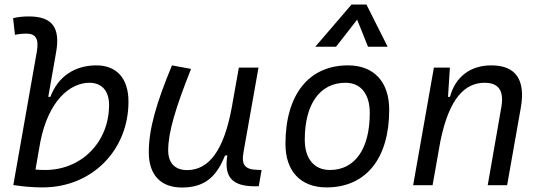

<svg xmlns="http://www.w3.org/2000/svg" viewBox="-20 -815 2384 845"><path d="M168 9.8C383.3 9.8 545.4 -152.3 545.4 -367.7C545.4 -469.7 493.7 -527.3 404.3 -527.3C307.6 -527.3 234.9 -477.1 201.7 -388.7H192.4L226.6 -583C246.6 -693.4 210.4 -742.7 106.9 -742.7C83.5 -742.7 60.1 -740.7 37.6 -734.9L45.9 -661.6C62.5 -665.5 79.6 -667 96.2 -667C138.7 -667 151.4 -642.6 142.1 -587.9L38.6 -0.5C81.5 5.9 124.5 9.8 168 9.8ZM157.2 -189C192.9 -372.1 288.1 -450.7 373.5 -450.7C428.2 -450.7 460 -415 460 -353C460 -189.9 338.9 -66.9 178.7 -66.9C163.6 -66.9 148.9 -67.4 136.2 -68.8Z M780.8 10.3C890.6 10.3 936 -47.4 970.7 -130.9H980.5C965.8 -40 997.6 4.9 1101.6 4.9H1118.7L1131.3 -66.9L1114.7 -67.4C1057.6 -68.4 1041.5 -89.4 1051.8 -146L1117.7 -517.6H1031.2L999 -336.4V-336.9C965.3 -157.2 901.4 -66.4 803.7 -66.4C750 -66.4 720.2 -97.2 720.2 -153.8C720.2 -231.9 752 -338.9 820.8 -511.7L736.8 -527.3C668.5 -362.3 634.8 -248 634.8 -145C634.8 -45.4 687 10.3 780.8 10.3Z M1417 9.8C1590.3 9.8 1692.9 -117.2 1692.9 -331.5C1692.9 -455.1 1625.5 -527.3 1511.7 -527.3C1338.9 -527.3 1236.3 -398.4 1236.3 -181.2C1236.3 -61 1303.7 9.8 1417 9.8ZM1432.1 -66.9C1362.8 -66.9 1321.3 -116.2 1321.3 -200.2C1321.3 -357.4 1388.2 -450.7 1500.5 -450.7C1568.4 -450.7 1607.4 -400.9 1607.4 -317.4C1607.4 -159.7 1542 -66.9 1432.1 -66.9ZM1592.8 -794.9H1526.9L1367.7 -609.4H1459L1551.8 -728.5L1599.6 -609.4H1686Z M1798.3 0H1883.8L1918 -192.9C1957 -384.8 2027.3 -450.7 2112.8 -450.7C2175.3 -450.7 2198.7 -414.6 2186.5 -344.2L2126.5 0H2211.9L2272 -340.3C2293.9 -463.4 2250.5 -527.3 2142.1 -527.3C2050.3 -527.3 1983.9 -477.1 1960.4 -388.7H1951.7L1960 -517.6H1889.6Z"/></svg>

Font: Cascadia Code SemiLight
Style: Italic
Weight: 350
Italic angle: -10°
Monospace: yes
Designer: Aaron Bell
Foundry: Saja Typeworks
Version: Version 2404.023